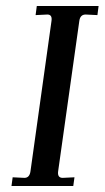

<svg xmlns="http://www.w3.org/2000/svg" viewBox="-20 -617 347 637"><path d="M307.1 -597.2 303.2 -566.9 264.2 -568.8Q246.1 -568.8 243.2 -547.9L172.9 -48.8Q169.9 -26.9 188 -26.9L227.1 -28.8L223.1 0H18.1L22 -28.8L61 -26.9Q78.1 -26.9 81.1 -48.8L150.9 -547.9Q153.8 -568.8 137.2 -568.8L98.1 -566.9L102.1 -597.2Z"/></svg>

Font: Unna-Italic
Style: Italic
Weight: 400
Italic angle: -8°
Designer: Jorge de Buen U.
Foundry: Omnibus-Type
Version: Version 2.006;PS 002.006;hotconv 1.0.70;makeotf.lib2.5.58329